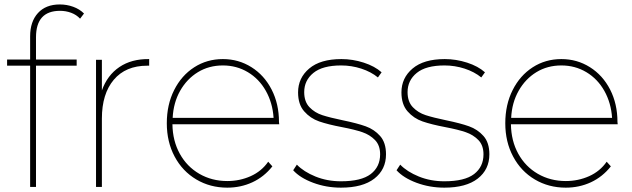

<svg xmlns="http://www.w3.org/2000/svg" viewBox="-20 -848 2866 871"><path d="M143.3 -678.9V-577.8H327.8V-550H143.3V0H116.7V-550H12.2V-577.8H116.7V-683.3Q116.7 -750 152.2 -788.9Q187.8 -827.8 251.1 -827.8Q283.3 -827.8 312.2 -817.2Q341.1 -806.7 361.1 -786.7L343.3 -763.3Q326.7 -781.1 302.8 -790Q278.9 -798.9 252.2 -798.9Q143.3 -798.9 143.3 -678.9Z M656.7 -580V-550H647.8Q550 -550 496.1 -486.1Q442.2 -422.2 442.2 -310V0H415.6V-576.7H442.2V-437.8Q466.7 -506.7 521.7 -543.9Q576.7 -581.1 656.7 -580Z M1246.7 -284.4H762.2Q763.3 -208.9 795.6 -150.6Q827.8 -92.2 884.4 -59.4Q941.1 -26.7 1011.1 -26.7Q1067.8 -26.7 1117.2 -48.9Q1166.7 -71.1 1196.7 -114.4L1215.6 -93.3Q1177.8 -45.6 1125 -21.1Q1072.2 3.3 1011.1 3.3Q933.3 3.3 870.6 -33.9Q807.8 -71.1 772.2 -137.8Q736.7 -204.4 736.7 -288.9Q736.7 -373.3 770 -439.4Q803.3 -505.6 861.1 -542.8Q918.9 -580 991.1 -580Q1062.2 -580 1120.6 -543.3Q1178.9 -506.7 1212.2 -441.7Q1245.6 -376.7 1245.6 -294.4ZM763.3 -313.3H1221.1Q1216.7 -381.1 1186.1 -435.6Q1155.6 -490 1104.4 -520.6Q1053.3 -551.1 991.1 -551.1Q927.8 -551.1 877.8 -520.6Q827.8 -490 797.2 -436.1Q766.7 -382.2 763.3 -313.3Z M1310 -75.6 1326.7 -101.1Q1357.8 -68.9 1411.1 -47.2Q1464.4 -25.6 1526.7 -25.6Q1618.9 -25.6 1661.7 -58.3Q1704.4 -91.1 1704.4 -147.8Q1704.4 -188.9 1681.1 -212.8Q1657.8 -236.7 1623.9 -248.3Q1590 -260 1532.2 -271.1Q1467.8 -283.3 1427.8 -297.2Q1387.8 -311.1 1360 -342.8Q1332.2 -374.4 1332.2 -428.9Q1332.2 -494.4 1382.8 -537.2Q1433.3 -580 1528.9 -580Q1580 -580 1630 -563.9Q1680 -547.8 1711.1 -520L1694.4 -496.7Q1663.3 -522.2 1618.9 -536.7Q1574.4 -551.1 1527.8 -551.1Q1443.3 -551.1 1401.7 -517.2Q1360 -483.3 1360 -430Q1360 -386.7 1383.9 -361.7Q1407.8 -336.7 1442.2 -325.6Q1476.7 -314.4 1535.6 -302.2Q1600 -288.9 1638.9 -275Q1677.8 -261.1 1704.4 -231.1Q1731.1 -201.1 1731.1 -147.8Q1731.1 -78.9 1678.3 -37.8Q1625.6 3.3 1526.7 3.3Q1460 3.3 1400.6 -18.9Q1341.1 -41.1 1310 -75.6Z M1778.9 -75.6 1795.6 -101.1Q1826.7 -68.9 1880 -47.2Q1933.3 -25.6 1995.6 -25.6Q2087.8 -25.6 2130.6 -58.3Q2173.3 -91.1 2173.3 -147.8Q2173.3 -188.9 2150 -212.8Q2126.7 -236.7 2092.8 -248.3Q2058.9 -260 2001.1 -271.1Q1936.7 -283.3 1896.7 -297.2Q1856.7 -311.1 1828.9 -342.8Q1801.1 -374.4 1801.1 -428.9Q1801.1 -494.4 1851.7 -537.2Q1902.2 -580 1997.8 -580Q2048.9 -580 2098.9 -563.9Q2148.9 -547.8 2180 -520L2163.3 -496.7Q2132.2 -522.2 2087.8 -536.7Q2043.3 -551.1 1996.7 -551.1Q1912.2 -551.1 1870.6 -517.2Q1828.9 -483.3 1828.9 -430Q1828.9 -386.7 1852.8 -361.7Q1876.7 -336.7 1911.1 -325.6Q1945.6 -314.4 2004.4 -302.2Q2068.9 -288.9 2107.8 -275Q2146.7 -261.1 2173.3 -231.1Q2200 -201.1 2200 -147.8Q2200 -78.9 2147.2 -37.8Q2094.4 3.3 1995.6 3.3Q1928.9 3.3 1869.4 -18.9Q1810 -41.1 1778.9 -75.6Z M2782.2 -284.4H2297.8Q2298.9 -208.9 2331.1 -150.6Q2363.3 -92.2 2420 -59.4Q2476.7 -26.7 2546.7 -26.7Q2603.3 -26.7 2652.8 -48.9Q2702.2 -71.1 2732.2 -114.4L2751.1 -93.3Q2713.3 -45.6 2660.6 -21.1Q2607.8 3.3 2546.7 3.3Q2468.9 3.3 2406.1 -33.9Q2343.3 -71.1 2307.8 -137.8Q2272.2 -204.4 2272.2 -288.9Q2272.2 -373.3 2305.6 -439.4Q2338.9 -505.6 2396.7 -542.8Q2454.4 -580 2526.7 -580Q2597.8 -580 2656.1 -543.3Q2714.4 -506.7 2747.8 -441.7Q2781.1 -376.7 2781.1 -294.4ZM2298.9 -313.3H2756.7Q2752.2 -381.1 2721.7 -435.6Q2691.1 -490 2640 -520.6Q2588.9 -551.1 2526.7 -551.1Q2463.3 -551.1 2413.3 -520.6Q2363.3 -490 2332.8 -436.1Q2302.2 -382.2 2298.9 -313.3Z"/></svg>

Font: Paperlogy 1 Thin
Style: Regular
Weight: 250
Designer: redesigned by Lee Juim, glyphs from Gmarket Sans & Montserrat
Foundry: PT&
Version: Version 1.001